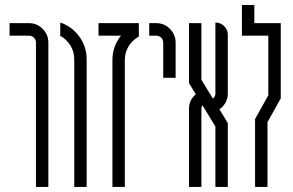

<svg xmlns="http://www.w3.org/2000/svg" viewBox="-20 -734 1149 754"><path d="M121.2 0V-566.4Q121.2 -578.1 113.3 -586Q105.4 -593.9 93.7 -593.9H17.5V-643.1H93.7Q125.4 -643.1 147.6 -620.6Q169.9 -598.1 169.9 -566.4V0Z M216.6 -645.6Q262.4 -630.2 291.3 -590.6Q320.3 -551 320.3 -501.5V0H271.6V-501.5Q271.6 -531 256.6 -555.4Q241.6 -579.8 216.6 -593.1Z M366.9 -593.9V-643.1H525.2V-590.2Q500.2 -576.8 485.2 -552.5Q470.2 -528.1 470.2 -498.5V0H421.5V-498.5Q421.5 -552.3 455.2 -593.9Z M621 -428.6V-566.4Q621 -578.1 613.1 -586Q605.2 -593.9 593.5 -593.9H566V-643.1H593.5Q625.2 -643.1 647.4 -620.6Q669.7 -598.1 669.7 -566.4V-428.6Z M874.6 -367.3Q874.6 -348.2 865.9 -331.7Q857.1 -315.3 841.7 -304.9L874.6 -250.7V0H825.9V-237L775.1 -320.7Q770.9 -314 770.9 -306.1V0H722.2V-306.1Q722.2 -341.1 748.9 -364L722.2 -407.3V-643.1H770.9V-420.7L816.3 -346.5Q825.9 -354.9 825.9 -367.3V-645.6Q845.9 -645.6 860.3 -631.4Q874.6 -617.2 874.6 -597.3Z M981.7 -266.6 1033.7 -359.9V-593.9H930V-714.3H978.8V-643.1H1082.5V-347.4L1030.4 -254.1V0H981.7Z"/></svg>

Font: Marapfhont
Style: Book
Weight: 400
Version: Version 0.15